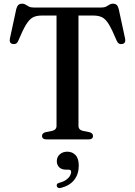

<svg xmlns="http://www.w3.org/2000/svg" viewBox="-20 -740 716 1019"><path d="M160 -700H516.5Q533.5 -700 543.5 -705.2Q553.5 -710.5 561.2 -715.5Q569 -720.5 578.5 -720.5Q592 -720.5 599 -714Q606 -707.5 610 -692.5L644 -535Q646.5 -523 642.5 -515.5Q638.5 -508 628.5 -506.5Q619.5 -504.5 612.2 -508.2Q605 -512 600 -522.5Q576 -580 558.8 -609Q541.5 -638 522.8 -647.8Q504 -657.5 475.5 -657.5H396.5V-72Q396.5 -61 403 -54.2Q409.5 -47.5 421.5 -45L454.5 -38.5Q473.5 -33.5 473.5 -18.5Q473.5 0 449 0H228Q215 0 209 -5Q203 -10 203 -18.5Q203 -33.5 222 -38.5L255 -45Q267 -47.5 273.5 -54.2Q280 -61 280 -72V-657.5H201Q173 -657.5 154.2 -647.5Q135.5 -637.5 118 -608.8Q100.5 -580 76.5 -522.5Q72 -512 64.5 -508.2Q57 -504.5 48 -506.5Q38 -508 34 -515.5Q30 -523 32.5 -535L66.5 -692.5Q70.5 -707.5 77.8 -714Q85 -720.5 98 -720.5Q108 -720.5 115.8 -715.5Q123.5 -710.5 133.2 -705.2Q143 -700 160 -700ZM331 160.5Q306.5 160.5 294 147.5Q281.5 134.5 281.5 115.5Q281.5 93 297.5 79Q313.5 65 337 65Q363.5 65 380.8 83Q398 101 398 138.5Q398 184 374.2 214.5Q350.5 245 304 257Q294.5 259.5 289 257Q283.5 254.5 281.5 248Q279.5 242.5 282.8 237.2Q286 232 295 230Q316.5 224.5 330.2 215Q344 205.5 350.8 194Q357.5 182.5 357.5 172Q357.5 160.5 344.5 160.5Z"/></svg>

Font: Fraunces 10pt
Style: Regular
Weight: 400
Version: Version 1.000;[b76b70a41]